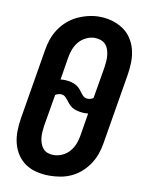

<svg xmlns="http://www.w3.org/2000/svg" viewBox="-85 -807 670 876"><g transform="rotate(10 250.0 -369.0)"><path d="M205 8Q175 8 146.5 1.5Q118 -5 94.5 -20.5Q71 -36 55.5 -59.5Q40 -83 33 -110.5Q26 -138 26.5 -168Q27 -198 32 -228L86 -552Q90 -578 98.5 -603Q107 -628 122 -651Q137 -674 158 -692.5Q179 -711 203.5 -722.5Q228 -734 253.5 -740Q279 -746 305 -746Q335 -746 363 -738Q391 -730 414.5 -714.5Q438 -699 453.5 -675.5Q469 -652 476 -624.5Q483 -597 482.5 -567Q482 -537 477 -507L423 -183Q419 -157 410.5 -132Q402 -107 387 -84Q372 -61 351.5 -42.5Q331 -24 306.5 -12.5Q282 -1 256 3.5Q230 8 205 8ZM316 -368Q323 -368 329.5 -370Q336 -372 342 -376L367 -523Q369 -537 370 -551.5Q371 -566 369.5 -579.5Q368 -593 363.5 -606Q359 -619 350 -628.5Q341 -638 328 -642.5Q315 -647 300 -647Q280 -647 260.5 -637.5Q241 -628 227.5 -612Q214 -596 206.5 -576.5Q199 -557 196 -537L179 -433Q182 -433 185.5 -433.5Q189 -434 193 -434Q206 -434 218.5 -432Q231 -430 242.5 -425.5Q254 -421 263 -413Q272 -405 279 -395Q286 -385 294.5 -376.5Q303 -368 316 -368ZM207 -88Q227 -88 247 -97Q267 -106 281 -122.5Q295 -139 302.5 -158.5Q310 -178 313 -198L330 -302Q327 -302 323.5 -301.5Q320 -301 316 -301Q304 -301 291 -303Q278 -305 266.5 -309.5Q255 -314 246 -322Q237 -330 230 -340Q223 -350 214 -358.5Q205 -367 193 -367Q186 -367 179.5 -365Q173 -363 167 -359L142 -212Q140 -198 139 -183.5Q138 -169 139.5 -155.5Q141 -142 145.5 -129.5Q150 -117 158.5 -107Q167 -97 180 -92.5Q193 -88 207 -88Z"/></g></svg>

Font: Iosevka Curly Oblique
Style: Bold
Weight: 700
Italic angle: -9°
Monospace: yes
Designer: Belleve Invis
Foundry: Belleve Invis
Version: Version 11.1.0; ttfautohint (v1.8.3)